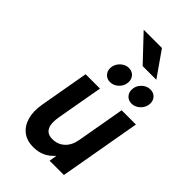

<svg xmlns="http://www.w3.org/2000/svg" viewBox="-281 -1030 1133 1133"><g transform="rotate(45 285.5 -463.5)"><path d="M235.6 12Q183.5 12 148.5 -14.9Q113.5 -41.8 99.8 -90.1Q86 -138.4 97 -202.2L151.4 -511H271.2L220.2 -223.2Q209.2 -162 225.1 -131.6Q241 -101.2 282.6 -101.2Q328.5 -101.2 359.4 -130.1Q390.3 -159 399.2 -210.2L452 -511H571.2L481.2 0H362L369.8 -48.4Q341.7 -17 309.8 -2.5Q277.9 12 235.6 12ZM465.8 -579.8Q439.1 -579.8 423.4 -596.6Q407.6 -613.5 407.6 -637.4Q407.6 -671.1 431.5 -694.5Q455.3 -718 485.2 -718Q511.9 -718 527.8 -701.4Q543.6 -684.8 543.6 -660.4Q543.6 -638 532.3 -619.8Q521 -601.6 503.1 -590.7Q485.2 -579.8 465.8 -579.8ZM286 -579.8Q259.9 -579.8 244.1 -596.6Q228.2 -613.5 228.2 -637.4Q228.2 -659.8 239.5 -678Q250.8 -696.2 268.4 -707.1Q286 -718 304.8 -718Q332.5 -718 348.1 -701.4Q363.8 -684.8 363.8 -660.4Q363.8 -626.8 339.9 -603.3Q316 -579.8 286 -579.8ZM355.4 -783 208 -939H360.4L469.4 -783Z"/></g></svg>

Font: Overpass
Style: Italic
Weight: 400
Italic angle: -10°
Designer: Delve Withrington, Dave Bailey, Thomas Jockin
Foundry: Delve Fonts LLC
Version: Version 4.000